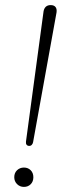

<svg xmlns="http://www.w3.org/2000/svg" viewBox="-20 -731 251 754"><path d="M82 -175 151 -686Q153 -698 160 -704.5Q167 -711 179 -711Q192 -711 198 -703.5Q204 -696 202 -682L110 -173Q109 -167 105 -162.5Q101 -158 95 -158Q88 -158 84.5 -162.5Q81 -167 82 -175ZM36 -35Q36 -52 47 -62.5Q58 -73 74 -73Q90 -73 100.5 -62.5Q111 -52 111 -35Q111 -18 100.5 -7.5Q90 3 74 3Q58 3 47 -8Q36 -19 36 -35Z"/></svg>

Font: SN Pro Thin
Style: Italic
Weight: 200
Italic angle: -9°
Designer: Tobias Whetton
Foundry: Supernotes
Version: Version 1.003;Glyphs 3.3 (3324)